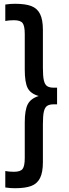

<svg xmlns="http://www.w3.org/2000/svg" viewBox="-20 -867 364 1016"><path d="M8 0ZM185 -359Q143 -346 127 -315.5Q111 -285 111 -219V-31Q111 12 99.5 27Q88 42 54 42Q28 42 8 38V125Q33 129 59 129Q114 129 145.5 117Q177 105 192 75Q207 45 207 -9V-209Q207 -254 212 -276Q217 -298 229 -306.5Q241 -315 265 -315H282V-403H265Q241 -403 229 -411.5Q217 -420 212 -442Q207 -464 207 -509V-709Q207 -763 192 -793Q177 -823 145.5 -835Q114 -847 59 -847Q33 -847 8 -843V-756Q28 -760 54 -760Q88 -760 99.5 -745Q111 -730 111 -687V-499Q111 -431 126.5 -401Q142 -371 185 -359Z"/></svg>

Font: Biryani
Style: Regular
Weight: 400
Designer: Dan Reynolds and Mathieu Réguer
Foundry: Dan Reynolds and Mathieu Réguer
Version: Version 1.004; ttfautohint (v1.1) -l 5 -r 5 -G 72 -x 0 -D la